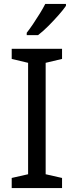

<svg xmlns="http://www.w3.org/2000/svg" viewBox="-20 -964 379 984"><path d="M298 0H40V-52L124 -71V-642L40 -662V-714H298V-662L214 -642V-71L298 -52ZM318 -934Q306 -916 281 -887.5Q256 -859 227.5 -830.5Q199 -802 175 -784H117V-796Q132 -815 149.5 -841Q167 -867 184 -894.5Q201 -922 212 -944H318Z"/></svg>

Font: Noto Sans Old Persian
Style: Regular
Weight: 400
Designer: Monotype Design Team
Foundry: Monotype Imaging Inc.
Version: Version 2.001; ttfautohint (v1.8.4.7-5d5b)